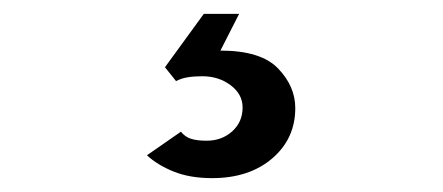

<svg xmlns="http://www.w3.org/2000/svg" viewBox="-20 -20 639 277"><path d="M286 237Q254 237 230.5 227.5Q207 218 192 204L241 170Q247 177.5 255.5 180.2Q264 183 278 183Q300 183 315 169.5Q330 156 330 135Q330 116 312.8 103Q295.5 90 272 90Q260 90 250.8 91.5Q241.5 93 234 97L218 77L274 0H325L298 53Q356.5 53 381.2 78.8Q406 104.5 406 136Q406 180 372.8 208.5Q339.5 237 286 237Z"/></svg>

Font: Undotted
Style: Regular
Weight: 400
Designer: Delve Withrington, Dave Bailey, Thomas Jockin
Foundry: Delve Fonts LLC
Version: Version 4.000